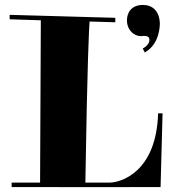

<svg xmlns="http://www.w3.org/2000/svg" viewBox="-20 -753 709 776"><path d="M27 3C411 4 414 3 629 3L637 -295H619C612 -56 467 -15 423 -15H325C333 -513 340 -640 342 -666L446 -663V-681L19 -693V-675L145 -671L142 -15H27V3ZM557 -557 565 -541C627 -575 626 -653 626 -659C624 -710 595 -733 558 -733C510 -733 493 -701 493 -670C493 -635 518 -607 551 -607C554 -607 557 -608 560 -608C574 -608 584 -605 584 -592C584 -576 569 -563 557 -557Z"/></svg>

Font: Purple Purse
Style: Regular
Weight: 400
Designer: Astigmatic (AOETI)
Foundry: Astigmatic (AOETI)
Version: Version 1.000